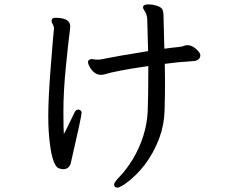

<svg xmlns="http://www.w3.org/2000/svg" viewBox="-20 -786 1040 875"><path d="M268 -15Q262 -15 257 -16.5Q252 -18 248 -19Q213 -33 202 -186Q200 -218 200 -258Q200 -338 211 -478.5Q222 -619 226 -656Q226 -666 220.5 -675Q215 -684 215 -690Q215 -705 232 -705Q300 -705 300 -666Q300 -657 295.5 -623.5Q291 -590 280 -479.5Q269 -369 269 -281Q269 -193 271 -175Q284 -199 299.5 -232Q315 -265 318 -270Q324 -287 339 -287Q352 -282 352 -273Q352 -256 302 -40Q293 -15 268 -15ZM516 69Q500 69 500 54Q500 45 527.5 16.5Q555 -12 585 -60Q647 -165 653 -276Q656 -347 656 -485Q505 -463 456 -447Q448 -445 440 -445Q413 -445 393 -474Q381 -493 381 -504Q381 -514 397 -517Q415 -514 432 -514Q522 -532 655 -553Q652 -673 651 -698Q650 -723 636 -741Q632 -747 632 -753Q632 -766 656 -766Q673 -766 690.5 -761Q708 -756 716 -748.5Q724 -741 725 -718L729 -564Q765 -569 787.5 -571Q810 -573 816.5 -576.5Q823 -580 835 -580Q855 -580 874 -562.5Q893 -545 893 -535Q893 -508 854 -507Q787 -503 731 -495L732 -410Q732 -346 730 -280.5Q728 -215 705 -154Q654 -21 546 55Q536 60 529 64.5Q522 69 516 69Z"/></svg>

Font: ToneOZ-Pinyin-WenKai-Medium
Style: Medium
Weight: 700
Designer: Fontworks Inc.
Foundry: ToneOZ
Version: Version 0.240331